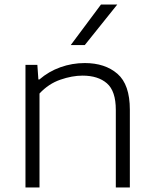

<svg xmlns="http://www.w3.org/2000/svg" viewBox="-20 -828 678 848"><path d="M92.5 0V-541.5H145L149.5 -477H154Q195 -512.5 246.8 -531Q298.5 -549.5 354.5 -549.5Q444 -549.5 498.8 -502Q553.5 -454.5 553.5 -343.5V0H491.5V-342.5Q491.5 -426 452.2 -460Q413 -494 344.5 -494Q298.5 -494 246.5 -476Q194.5 -458 154.5 -415V0ZM292.5 -629 426 -808H498L354.5 -629Z"/></svg>

Font: Encode Sans Expanded Expanded Light
Style: Regular
Weight: 300
Width: 7
Designer: Multiple Designers
Foundry: Impallari Type
Version: Version 3.000; ttfautohint (v1.8.3) -l 8 -r 50 -G 200 -x 14 